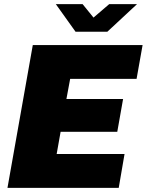

<svg xmlns="http://www.w3.org/2000/svg" viewBox="-20 -905 707 925"><path d="M16 0 138 -688H667L638 -525H318L300 -428H573L545 -270H272L253 -163H580L552 0ZM640 -885 497 -752H344L249 -885H378L451 -795H401L506 -885Z"/></svg>

Font: Archivo SemiCondensed Black
Style: Italic
Weight: 900
Width: 4
Italic angle: -10°
Designer: Hector Gatti
Foundry: Omnibus-Type
Version: Version 2.001